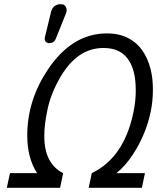

<svg xmlns="http://www.w3.org/2000/svg" viewBox="-20 -888 743 908"><path d="M189.5 -243.7Q189.5 -114.3 278.3 -69.3H278.8L264.2 0H12.2L27.3 -69.3H155.3Q108.9 -140.6 108.9 -247.6Q108.9 -410.6 203.1 -554.2Q318.4 -730 485.4 -730Q544.9 -730 587.9 -707Q664.6 -667 691.9 -562Q703.1 -519 703.1 -463.6Q703.1 -408.2 692.4 -358.4Q669.9 -251.5 608.4 -157.2Q573.2 -103.5 530.8 -69.3H665.5L650.9 0H399.4L414.1 -69.3Q565.4 -141.6 610.4 -354Q621.6 -407.2 622.1 -455.1Q623.5 -602.1 543 -645.5Q513.7 -661.1 468.8 -661.1Q343.8 -661.1 262.7 -518.6Q220.7 -444.8 205.1 -372.3Q189.5 -299.8 189.5 -247.6ZM194.3 -692.9Q191.4 -699.2 191.4 -703.4Q191.4 -707.5 191.9 -710L222.2 -835Q229 -855 241.9 -861.6Q254.9 -868.2 261.5 -868.2Q268.1 -868.2 276.4 -867.2Q288.1 -865.7 293 -851.1Q295.4 -844.7 295.4 -839.4L293 -827.1L243.7 -704.6Q235.8 -684.1 212.9 -684.1H210Q199.7 -685.5 194.3 -692.9Z"/></svg>

Font: Tuffy
Style: Italic
Weight: 400
Italic angle: -12°
Designer: Thatcher Ulrich, Karoly Barta and Michael Everson
Version: Version 001.271